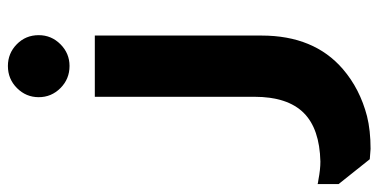

<svg xmlns="http://www.w3.org/2000/svg" viewBox="-268 -464 958 486"><g transform="rotate(-90 211.0 -221.0)"><path d="M287 -680Q319 -680 342 -657.5Q365 -635 365 -602Q365 -570 342 -547Q319 -524 287 -524Q254 -524 231 -547Q208 -570 208 -602Q208 -634 231 -657Q254 -680 287 -680ZM364 -460V-38Q364 95 279 168Q229 211 160 229Q124 238 77 238L51 236L-12 157V104Q-9 105 -1 106Q25 111 45 111Q128 109 168 69Q209 28 209 -56V-460Z"/></g></svg>

Font: Almarai ExtraBold
Style: Regular
Weight: 800
Designer: Boutros International 2019
Foundry: Created by Boutros International 2019
Version: Version 1.10